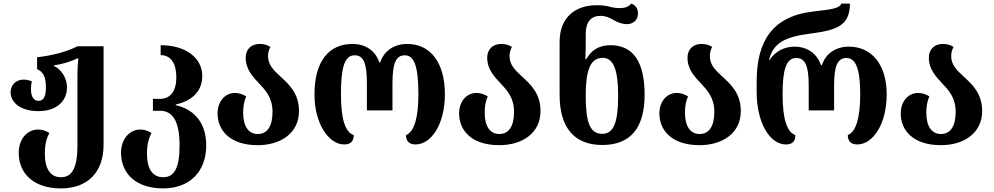

<svg xmlns="http://www.w3.org/2000/svg" viewBox="-20 -793 5517 1066"><path d="M318 253C466 253 555 164 555 11V-536H410C349 -505 272 -485 186 -475V-409C220 -395 235 -365 235 -308C235 -258 222 -233 193 -233C166 -233 152 -259 152 -296C152 -311 153 -327 157 -341C142 -348 124 -351 113 -351C61 -351 39 -314 39 -281C39 -224 94 -176 193 -176C293 -176 352 -230 352 -309C352 -357 322 -408 279 -427V-430C328 -437 373 -451 410 -469H415C412 -439 410 -412 410 -385V11C410 139 381 191 318 191C256 191 229 138 229 61C229 8 238 -24 254 -55C234 -67 213 -74 192 -74C134 -74 84 -25 84 56C84 171 168 253 318 253Z M886 253C1033 253 1125 160 1125 14C1125 -126 1042 -190 956 -209V-213C1042 -232 1103 -283 1103 -371C1103 -472 1011 -542 872 -542V-487C929 -487 959 -439 959 -364C959 -289 928 -244 867 -244H829V-178H868C941 -178 977 -117 977 15C977 139 948 191 886 191C823 191 796 138 796 61C796 8 806 -24 821 -55C801 -67 780 -74 760 -74C701 -74 652 -23 652 55C652 171 735 253 886 253Z M1411 13C1541 13 1640 -56 1640 -176C1640 -277 1582 -327 1533 -372C1498 -404 1468 -435 1468 -481C1468 -498 1472 -516 1481 -532C1467 -542 1449 -549 1421 -549C1374 -549 1344 -518 1344 -473C1344 -408 1383 -368 1420 -328C1456 -290 1493 -249 1493 -172C1493 -95 1466 -49 1411 -49C1358 -49 1330 -94 1330 -168C1330 -203 1335 -231 1347 -258C1328 -270 1305 -277 1285 -277C1229 -277 1188 -230 1188 -163C1188 -69 1257 13 1411 13Z M1891 9C1929 9 1944 -11 1944 -43C1895 -59 1873 -137 1873 -269C1873 -413 1891 -486 1949 -486C2000 -486 2017 -440 2017 -328V-180H2159V-328C2159 -440 2177 -486 2228 -486C2281 -486 2303 -421 2303 -269C2303 -140 2280 -61 2234 -43C2234 -12 2250 9 2287 9C2376 9 2450 -106 2450 -269C2450 -448 2368 -549 2241 -549C2169 -549 2113 -512 2091 -447H2086C2064 -512 2009 -549 1937 -549C1806 -549 1726 -453 1726 -269C1726 -106 1805 9 1891 9Z M2752 13C2882 13 2981 -56 2981 -176C2981 -277 2923 -327 2874 -372C2839 -404 2809 -435 2809 -481C2809 -498 2813 -516 2822 -532C2808 -542 2790 -549 2762 -549C2715 -549 2685 -518 2685 -473C2685 -408 2724 -368 2761 -328C2797 -290 2834 -249 2834 -172C2834 -95 2807 -49 2752 -49C2699 -49 2671 -94 2671 -168C2671 -203 2676 -231 2688 -258C2669 -270 2646 -277 2626 -277C2570 -277 2529 -230 2529 -163C2529 -69 2598 13 2752 13Z M3324 12C3479 12 3559 -81 3559 -267C3559 -447 3497 -542 3370 -542C3300 -542 3261 -510 3235 -465H3230C3232 -496 3232 -540 3232 -567V-605C3232 -673 3263 -705 3314 -705C3343 -705 3367 -694 3388 -681C3409 -669 3433 -659 3461 -659C3491 -659 3522 -677 3522 -719C3522 -748 3507 -765 3485 -773C3468 -753 3446 -748 3421 -748C3403 -748 3387 -750 3368 -755C3347 -761 3324 -764 3292 -764C3178 -764 3087 -700 3087 -561V-266C3087 -80 3172 12 3324 12ZM3324 -50C3252 -50 3232 -121 3232 -262C3232 -389 3252 -472 3326 -472C3389 -472 3412 -398 3412 -261C3412 -119 3389 -50 3324 -50Z M3864 13C3994 13 4093 -56 4093 -176C4093 -277 4035 -327 3986 -372C3951 -404 3921 -435 3921 -481C3921 -498 3925 -516 3934 -532C3920 -542 3902 -549 3874 -549C3827 -549 3797 -518 3797 -473C3797 -408 3836 -368 3873 -328C3909 -290 3946 -249 3946 -172C3946 -95 3919 -49 3864 -49C3811 -49 3783 -94 3783 -168C3783 -203 3788 -231 3800 -258C3781 -270 3758 -277 3738 -277C3682 -277 3641 -230 3641 -163C3641 -69 3710 13 3864 13Z M4343 9C4382 9 4396 -11 4396 -43C4348 -59 4325 -137 4325 -269C4325 -401 4343 -471 4401 -471C4452 -471 4470 -425 4470 -318V-180H4611V-318C4611 -425 4629 -471 4680 -471C4733 -471 4756 -406 4756 -269C4756 -140 4733 -61 4687 -43C4687 -12 4702 9 4739 9C4828 9 4903 -106 4903 -269C4903 -433 4821 -534 4693 -534C4621 -534 4565 -497 4543 -431H4538C4516 -497 4461 -534 4390 -534C4340 -534 4285 -511 4253 -460H4250C4273 -554 4334 -588 4483 -607C4628 -626 4698 -651 4699 -773H4651C4642 -747 4600 -741 4494 -729C4265 -702 4181 -561 4181 -339V-284C4181 -106 4257 9 4343 9Z M5204 13C5334 13 5433 -56 5433 -176C5433 -277 5375 -327 5326 -372C5291 -404 5261 -435 5261 -481C5261 -498 5265 -516 5274 -532C5260 -542 5242 -549 5214 -549C5167 -549 5137 -518 5137 -473C5137 -408 5176 -368 5213 -328C5249 -290 5286 -249 5286 -172C5286 -95 5259 -49 5204 -49C5151 -49 5123 -94 5123 -168C5123 -203 5128 -231 5140 -258C5121 -270 5098 -277 5078 -277C5022 -277 4981 -230 4981 -163C4981 -69 5050 13 5204 13Z"/></svg>

Font: Noto Serif Georgian SemiCondensed Bold
Style: Regular
Weight: 700
Width: 4
Designer: Monotype Design Team, Akaki Razmadze
Foundry: Google LLC
Version: Version 2.003